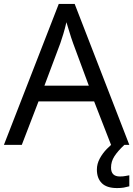

<svg xmlns="http://www.w3.org/2000/svg" viewBox="-20 -737 679 977"><path d="M545 0 459 -221H176L91 0H0L279 -717H360L638 0ZM352 -517Q349 -525 342 -546Q335 -567 328.5 -589.5Q322 -612 318 -624Q311 -593 302 -563.5Q293 -534 287 -517L206 -301H432ZM545 116Q545 161 590 161Q607 161 618.5 158.5Q630 156 638 155V211Q624 215 610 217.5Q596 220 576 220Q523 220 498 195Q473 170 473 126Q473 97 487.5 70Q502 43 523.5 21Q545 -1 565 -15L613 0Q579 32 562 58.5Q545 85 545 116Z"/></svg>

Font: TSCustom
Style: Regular
Weight: 400
Designer: Monotype Design Team
Foundry: Monotype Imaging Inc.
Version: Version 2.004; ttfautohint (v1.8.3) -l 8 -r 50 -G 200 -x 14 